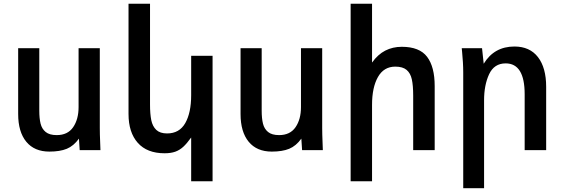

<svg xmlns="http://www.w3.org/2000/svg" viewBox="-20 -810 3040 1036"><path d="M78 -195V-550H192V-213.5Q192 -171 199 -142.8Q206 -114.5 226.5 -97.8Q247 -81 286 -81Q345.5 -81 374.8 -123.8Q404 -166.5 404 -232V-550H518.5V-119Q518.5 -87 520.5 -41L522 0H410L406 -62Q377.5 -22.5 340.5 -7.2Q303.5 8 246.5 8Q165.5 8 121.8 -45.2Q78 -98.5 78 -195Z M868 17Q773.5 17 723.5 -39.2Q673.5 -95.5 673.5 -195V-790H789.5V-246.5Q789.5 -195 796.2 -161.8Q803 -128.5 823.2 -109.2Q843.5 -90 881.5 -90Q948 -90 979.8 -146Q1011.5 -202 1011.5 -296.5V-509H1127V168H1011.5V-68Q988.5 -36 969 -18Q949.5 0 925.8 8.5Q902 17 868 17Z M1278 -195V-550H1392V-213.5Q1392 -171 1399 -142.8Q1406 -114.5 1426.5 -97.8Q1447 -81 1486 -81Q1545.5 -81 1574.8 -123.8Q1604 -166.5 1604 -232V-550H1718.5V-119Q1718.5 -87 1720.5 -41L1722 0H1610L1606 -62Q1577.5 -22.5 1540.5 -7.2Q1503.5 8 1446.5 8Q1365.5 8 1321.8 -45.2Q1278 -98.5 1278 -195Z M1872 -790H1987.5V-472.5Q2019 -516.5 2059 -537Q2099 -557.5 2148 -557.5Q2243.5 -557.5 2284.5 -503.5Q2325.5 -449.5 2325.5 -345.5V0H2209.5V-294Q2209.5 -348.5 2202.2 -381.8Q2195 -415 2174 -432.8Q2153 -450.5 2113 -450.5Q2051 -450.5 2019.2 -394.2Q1987.5 -338 1987.5 -244.5V168H1872Z M2473.5 -529Q2472.5 -536 2471.5 -550H2581L2590 -466Q2646.5 -559 2756 -559Q2838.5 -559 2882.8 -501.8Q2927 -444.5 2927 -341.5V0H2811V-301.5Q2811 -468 2708.5 -468Q2646.5 -468 2619.2 -409.5Q2592 -351 2592 -269V205.5H2479.5V-419Q2479.5 -446 2477.8 -474Q2476 -502 2473.5 -529Z"/></svg>

Font: JuliaMono SemiBold
Style: Regular
Weight: 600
Monospace: yes
Designer: cormullion
Foundry: corm
Version: Version 0.055; ttfautohint (v1.8.4)